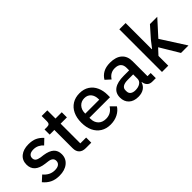

<svg xmlns="http://www.w3.org/2000/svg" viewBox="72 -1542 2356 2356"><g transform="rotate(-45 1250.0 -364.0)"><path d="M32 -86 102 -150Q163 -76 249 -76Q296 -76 320 -94.5Q344 -113 344 -146Q344 -201 270 -211L222 -217Q51 -238 51 -372Q51 -447 104 -489.5Q157 -532 244 -532Q311 -532 355.5 -511.5Q400 -491 438 -449L371 -385Q349 -411 316.5 -427.5Q284 -444 244 -444Q200 -444 178 -426.5Q156 -409 156 -379Q156 -350 175 -334.5Q194 -319 236 -312L284 -306Q369 -293 409 -256Q449 -219 449 -155Q449 -80 392.5 -34Q336 12 243 12Q172 12 121.5 -13Q71 -38 32 -86Z M709 0Q653 0 623.5 -29.5Q594 -59 594 -113V-431H513V-520H557Q584 -520 594.5 -532Q605 -544 605 -571V-662H703V-520H812V-431H703V-89H804V0Z M891 -260Q891 -343 920 -404Q949 -465 1003 -498.5Q1057 -532 1130 -532Q1204 -532 1256 -498Q1308 -464 1334.5 -405Q1361 -346 1361 -273V-232H1004V-215Q1004 -154 1040 -116Q1076 -78 1141 -78Q1229 -78 1278 -156L1342 -93Q1312 -45 1256.5 -16.5Q1201 12 1130 12Q1057 12 1003 -21.5Q949 -55 920 -116Q891 -177 891 -260ZM1004 -311V-304H1246V-314Q1246 -374 1215 -410.5Q1184 -447 1130 -447Q1074 -447 1039 -409Q1004 -371 1004 -311Z M1863 0Q1822 0 1798 -23.5Q1774 -47 1769 -87H1764Q1749 -39 1709.5 -13.5Q1670 12 1612 12Q1533 12 1488.5 -30Q1444 -72 1444 -143Q1444 -220 1500.5 -259.5Q1557 -299 1666 -299H1760V-343Q1760 -391 1733.5 -417Q1707 -443 1653 -443Q1574 -443 1529 -372L1464 -431Q1491 -478 1539.5 -505Q1588 -532 1660 -532Q1760 -532 1814.5 -484.5Q1869 -437 1869 -350V-89H1924V0ZM1760 -154V-229H1668Q1612 -229 1583.5 -211Q1555 -193 1555 -159V-141Q1555 -107 1578.5 -89Q1602 -71 1643 -71Q1694 -71 1727 -93.5Q1760 -116 1760 -154Z M2031 0V-740H2140V-286H2145L2217 -379L2342 -520H2469L2287 -319L2491 0H2361L2212 -248L2140 -170V0Z"/></g></svg>

Font: IBM Plex Sans KR Medm
Style: Regular
Weight: 500
Designer: Mike Abbink; Paul van der Laan; Pieter van Rosmalen; Wujin Sim; Chorong Kim; Dohee Lee;
Foundry: Sandoll Inc.
Version: Version 1.003